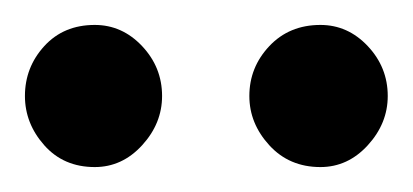

<svg xmlns="http://www.w3.org/2000/svg" viewBox="-48 -663 331 154"><path d="M209 -529Q184 -529 168 -546.5Q152 -564 152 -586Q152 -609 168 -626Q184 -643 209 -643Q231 -643 247 -626Q263 -609 263 -586Q263 -564 247 -546.5Q231 -529 209 -529ZM28 -529Q3 -529 -12.5 -546.5Q-28 -564 -28 -586Q-28 -609 -12.5 -626Q3 -643 28 -643Q50 -643 66 -626Q82 -609 82 -586Q82 -564 66 -546.5Q50 -529 28 -529Z"/></svg>

Font: Kreon Light Light
Style: Regular
Weight: 300
Version: Version 2.002